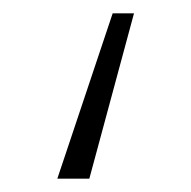

<svg xmlns="http://www.w3.org/2000/svg" viewBox="-20 -129 287 288"><path d="M181 -109 114 139H66L149 -109Z"/></svg>

Font: Fira Sans Extra Condensed ExtraLight
Style: Regular
Weight: 275
Width: 1
Designer: Carrois Corporate & Edenspiekermann AG
Foundry: Carrois Corporate GbR & Edenspiekermann AG
Version: Version 4.203